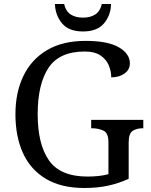

<svg xmlns="http://www.w3.org/2000/svg" viewBox="-20 -928 754 958"><path d="M401 10Q285 10 208.5 -36Q132 -82 94.5 -164.5Q57 -247 57 -358Q57 -466 96.5 -548.5Q136 -631 214 -677.5Q292 -724 407 -724Q518 -724 573 -692Q628 -660 628 -612Q628 -580 601 -561Q574 -542 535 -542Q535 -573 522.5 -602.5Q510 -632 481 -651.5Q452 -671 403 -671Q276 -671 222 -589.5Q168 -508 168 -358Q168 -208 224.5 -127.5Q281 -47 417 -47Q446 -47 473 -50Q500 -53 521 -59V-220Q521 -264 496.5 -276Q472 -288 439 -288H435V-330H695V-288H691Q663 -288 642.5 -275.5Q622 -263 622 -216V-36Q572 -13 519 -1.5Q466 10 401 10ZM394 -771Q323 -771 289.5 -811.5Q256 -852 254 -908H300Q308 -872 332.5 -856Q357 -840 394 -840Q431 -840 455.5 -856Q480 -872 488 -908H534Q533 -852 499 -811.5Q465 -771 394 -771Z"/></svg>

Font: Noto Serif Ahom
Style: Regular
Weight: 400
Designer: Monotype Design Team
Foundry: Monotype Imaging Inc.
Version: Version 2.007; ttfautohint (v1.8.4.7-5d5b)